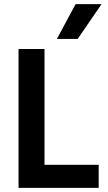

<svg xmlns="http://www.w3.org/2000/svg" viewBox="-20 -912 524 932"><path d="M357 -723H256L347 -892H473ZM459 0H70V-674H196V-112H459Z"/></svg>

Font: Hind Colombo SemiBold
Style: Regular
Weight: 600
Designer: Jyotish Sonowal, Aditi Pimprikar
Foundry: Indian Type Foundry
Version: Version 1.000;PS 1.0;hotconv 1.0.86;makeotf.lib2.5.63406; tt